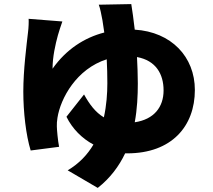

<svg xmlns="http://www.w3.org/2000/svg" viewBox="-20 -835 1040 939"><path d="M622 -815 463 -812C470 -795 476 -762 481 -736L490 -676C393 -651 304 -594 237 -499C237 -557 251 -618 263 -662C268 -679 276 -705 285 -730L120 -743C121 -727 120 -700 117 -677C110 -615 94 -494 94 -387C94 -287 107 -174 130 -99L269 -117C263 -146 258 -203 258 -217C258 -232 258 -240 261 -259C276 -354 354 -498 502 -545C504 -506 505 -466 505 -428C505 -378 501 -320 488 -261C446 -286 417 -326 391 -373L305 -264C334 -205 381 -158 437 -128C408 -79 367 -35 311 -2L458 84C519 36 562 -22 592 -85H602C820 -85 933 -218 933 -395C933 -557 818 -679 639 -690C633 -742 627 -785 622 -815ZM650 -556C743 -539 780 -472 780 -393C780 -311 733 -251 639 -237C651 -302 654 -367 654 -427C654 -471 652 -514 650 -556Z"/></svg>

Font: Noto Sans CJK TC Black
Style: Regular
Weight: 900
Designer: Ryoko NISHIZUKA 西塚涼子 (kana, bopomofo & ideographs); Paul D. Hunt (Latin, Greek & Cyrillic); Sandoll Communications 산돌커뮤니
Foundry: Adobe
Version: Version 2.004;hotconv 1.0.118;makeotfexe 2.5.65603